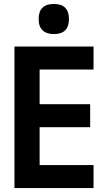

<svg xmlns="http://www.w3.org/2000/svg" viewBox="-20 -949 540 969"><path d="M53 0V-714H452V-598H180V-423H435V-307H180V-116H452V0ZM252 -777Q215 -777 195 -796Q175 -815 175 -853Q175 -929 252 -929Q328 -929 328 -853Q328 -777 252 -777Z"/></svg>

Font: Noto Sans Mono ExtraCondensed
Style: Bold
Weight: 700
Width: 2
Designer: Monotype Design Team
Foundry: Monotype Imaging Inc.
Version: Version 2.014